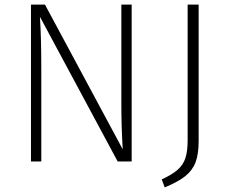

<svg xmlns="http://www.w3.org/2000/svg" viewBox="-20 -704 995 837"><path d="M554 0H493L154 -631Q160 -543 160 -407V0H115V-684H176L515 -53Q509 -152 509 -253V-684H554ZM846 -90Q846 -32 832.5 3.5Q819 39 787.5 64Q756 89 698 113L685 78Q731 57 755 35.5Q779 14 788.5 -15.5Q798 -45 798 -93V-684H846Z"/></svg>

Font: FiraGO ExtraLight
Style: Regular
Weight: 200
Designer: bBox Type
Foundry: bBox Type GmbH
Version: Version 1.001